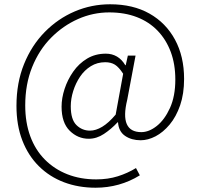

<svg xmlns="http://www.w3.org/2000/svg" viewBox="-20 -718 937 898"><path d="M427 160Q347 160 279.5 134.5Q212 109 162 59.5Q112 10 84.5 -61Q57 -132 57 -223Q57 -331 92.5 -418.5Q128 -506 189.5 -568.5Q251 -631 329.5 -664.5Q408 -698 495 -698Q602 -698 679 -654.5Q756 -611 798.5 -532.5Q841 -454 841 -349Q841 -279 822.5 -225.5Q804 -172 773.5 -135.5Q743 -99 707.5 -80.5Q672 -62 638 -62Q595 -62 565 -82.5Q535 -103 532 -146H530Q500 -114 466 -91.5Q432 -69 395 -69Q344 -69 306 -106.5Q268 -144 268 -219Q268 -259 282 -302Q296 -345 322.5 -383Q349 -421 387.5 -444Q426 -467 475 -467Q504 -467 527 -453.5Q550 -440 566 -413H568L578 -458H614L575 -251Q538 -100 641 -100Q677 -100 713.5 -129Q750 -158 775 -213Q800 -268 800 -346Q800 -418 778.5 -475.5Q757 -533 717 -574.5Q677 -616 620 -638Q563 -660 491 -660Q415 -660 345 -629Q275 -598 219 -541.5Q163 -485 130.5 -404.5Q98 -324 98 -225Q98 -145 121.5 -81Q145 -17 189.5 28Q234 73 295 97Q356 121 430 121Q485 121 531 106.5Q577 92 616 68L634 102Q587 131 535 145.5Q483 160 427 160ZM401 -107Q428 -107 458 -125Q488 -143 521 -182L556 -373Q536 -404 517.5 -415.5Q499 -427 472 -427Q435 -427 405 -408.5Q375 -390 354.5 -359.5Q334 -329 322.5 -292.5Q311 -256 311 -221Q311 -159 337.5 -133Q364 -107 401 -107Z"/></svg>

Font: Noto Sans TC ExtraLight
Style: Regular
Weight: 250
Designer: Ryoko NISHIZUKA  (kana, bopomofo & ideographs); Paul D. Hunt (Latin, Greek & Cyrillic); Sandoll Communications , Soo-you
Foundry: Adobe
Version: Version 2.004-H2;hotconv 1.0.118;makeotfexe 2.5.65603